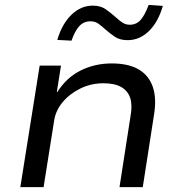

<svg xmlns="http://www.w3.org/2000/svg" viewBox="-20 -764 742 784"><path d="M63 0 142 -496H229L212 -388H214Q252 -448 310 -476.5Q368 -505 436 -505Q504 -505 545.5 -481Q587 -457 603.5 -410.5Q620 -364 609 -296L563 0H468L513 -290Q521 -334 512 -363Q503 -392 476 -408Q449 -424 402 -424Q352 -424 308 -402.5Q264 -381 235.5 -346.5Q207 -312 201 -271L158 0ZM272 -598 214 -601Q233 -666 271.5 -703.5Q310 -741 359 -741Q391 -741 412 -726Q433 -711 451 -695Q464 -683 478 -673Q492 -663 510 -663Q537 -663 554.5 -683Q572 -703 587 -744L645 -740Q626 -674 588 -637Q550 -600 501 -600Q469 -600 448 -614.5Q427 -629 409 -645Q395 -658 381.5 -667.5Q368 -677 349 -677Q322 -677 304 -657.5Q286 -638 272 -598Z"/></svg>

Font: Nunito Sans 7pt SemiExpanded
Style: Italic
Weight: 400
Width: 6
Italic angle: -9°
Designer: Vernon Adams
Foundry: Vernon Adams
Version: Version 3.101;gftools[0.9.27]